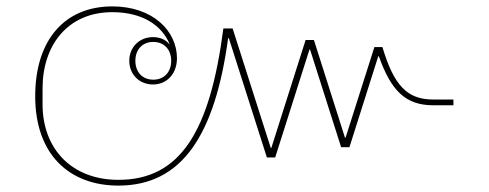

<svg xmlns="http://www.w3.org/2000/svg" viewBox="-20 -568 1528 600"><path d="M350 12C551 12 652 -149 693 -449H695L814 -76H840L947 -413H949L1046 -108H1072L1162 -392H1164C1202 -285 1247 -239 1334 -239H1397V-257H1334C1252 -257 1211 -301 1175 -421H1150L1060 -138H1058L961 -443H935L828 -106H826L707 -479H678C636 -156 543 -6 350 -6C205 -6 113 -102 113 -242V-292C113 -426 191 -530 331 -530C427 -530 487 -487 510 -430H509C498 -444 480 -452 458 -452C416 -452 384 -421 384 -378C384 -335 416 -304 458 -304C502 -304 533 -338 533 -386C533 -471 458 -548 331 -548C181 -548 90 -442 90 -267C90 -86 196 12 350 12ZM459 -319C425 -319 403 -343 403 -378C403 -413 425 -437 459 -437C493 -437 515 -413 515 -378C515 -343 493 -319 459 -319Z"/></svg>

Font: IBM Plex Sans Thai Looped Thin
Style: Regular
Weight: 100
Designer: Mike Abbink, Paul van der Laan, Pieter van Rosmalen, Ben Mitchell, Mark Frömberg
Foundry: Bold Monday
Version: Version 1.1